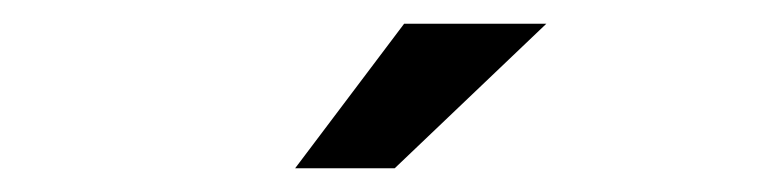

<svg xmlns="http://www.w3.org/2000/svg" viewBox="-20 -745 640 162"><path d="M229 -603 321 -725H441L313 -603Z"/></svg>

Font: Red Hat Display Medium
Style: Regular
Weight: 500
Designer: Pentagram, MCKL
Foundry: Pentagram, MCKL
Version: Version 1.023